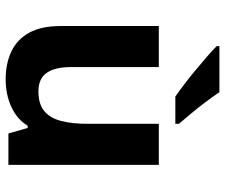

<svg xmlns="http://www.w3.org/2000/svg" viewBox="-80 -726 816 697"><g transform="rotate(90 328.5 -378.0)"><path d="M579 -546V0H465L445 -70H437Q420 -42 393.5 -24.5Q367 -7 335 1.5Q303 10 269 10Q211 10 167 -11Q123 -32 99 -76Q75 -120 75 -190V-546H224V-227Q224 -169 245 -139Q266 -109 312 -109Q358 -109 383.5 -130Q409 -151 419.5 -191Q430 -231 430 -289V-546ZM315 -766Q330 -744 350.5 -716.5Q371 -689 392.5 -663.5Q414 -638 430 -619V-606H331Q312 -619 286.5 -638.5Q261 -658 234.5 -680Q208 -702 185 -722Q162 -742 148 -756V-766Z"/></g></svg>

Font: Noto Sans Armenian
Style: Regular
Weight: 400
Designer: Monotype Design Team
Foundry: Monotype Imaging Inc.
Version: Version 2.007